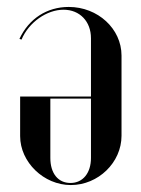

<svg xmlns="http://www.w3.org/2000/svg" viewBox="-20 -524 406 553"><path d="M330 -133V-364C330 -441 262 -504 178 -504C115 -504 63 -470 36 -412L42 -410C63 -460 115 -496 163 -496C210 -496 242 -462 242 -414V-246H38V-132C38 -57 106 9 184 9C263 9 330 -56 330 -133ZM125 -240H242V-69C242 -26 219 3 183 3C147 3 125 -25 125 -69Z"/></svg>

Font: Moniqa SemBd Display
Style: Regular
Weight: 600
Designer: Rajesh Rajput
Foundry: Rajesh Rajput
Version: Version 1.000